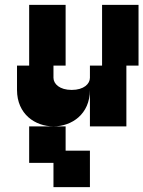

<svg xmlns="http://www.w3.org/2000/svg" viewBox="-20 -520 590 790"><path d="M100 -250H50V-150C50 -50 125 0 200 0C275 0 350 -50 350 -150V0H500V-250H550V-500H400V-250H350V-200C350 -175 325 -150 275 -150C225 -150 200 -175 200 -200V-250H250V-500H100ZM100 150H200V250H350V100H250V0H100Z"/></svg>

Font: LS-VG5000 Bold Shifted
Style: Regular
Weight: 400
Designer: Justin Bihan, 2021
Foundry: Justin Bihan, 2021
Version: Version 1.000;Glyphs 3.1.2 (3151)